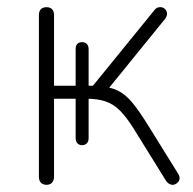

<svg xmlns="http://www.w3.org/2000/svg" viewBox="-20 -507 537 533"><path d="M109 6Q99 6 93.5 0Q88 -6 88 -16V-465Q88 -476 93.5 -481.5Q99 -487 109 -487Q119 -487 124.5 -481.5Q130 -476 130 -465V-269H190V-370Q190 -390 208 -390Q216 -390 221 -385Q226 -380 226 -370V-269H238L408 -478Q413 -485 419.5 -486.5Q426 -488 431.5 -486Q437 -484 440.5 -479Q444 -474 443.5 -467Q443 -460 437 -453L277 -256L258 -268Q287 -265 307 -255.5Q327 -246 346.5 -223Q366 -200 393 -156L475 -24Q479 -17 478.5 -11Q478 -5 473.5 -0.5Q469 4 463.5 5.5Q458 7 452 4.5Q446 2 441 -5L351 -150Q331 -182 313 -200Q295 -218 273 -225.5Q251 -233 218 -233H208L226 -242V-124Q226 -114 221 -109Q216 -104 208 -104Q200 -104 195 -109Q190 -114 190 -124V-233H130V-16Q130 -6 124.5 0Q119 6 109 6Z"/></svg>

Font: Nunito ExtraLight
Style: Regular
Weight: 200
Designer: Vernon Adams
Foundry: Vernon Adams
Version: Version 3.602;April 4, 2023;FontCreator 14.0.0.2856 64-bit